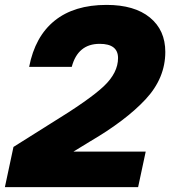

<svg xmlns="http://www.w3.org/2000/svg" viewBox="-32 -764 695 784"><path d="M403 -744Q517 -744 580 -692.5Q643 -641 643 -552Q643 -445 562.5 -358.5Q482 -272 335 -186L268 -145H563L532 0H-12L23 -164L174 -259Q334 -357 392 -412Q450 -467 450 -527Q450 -585 375 -585Q286 -585 261 -491H87Q111 -615 191 -679.5Q271 -744 403 -744Z"/></svg>

Font: Nacelle Heavy
Style: Italic
Weight: 800
Italic angle: -12°
Designer: Sora Sagano
Foundry: Sora Sagano
Version: Version 1.000;FEAKit 1.0